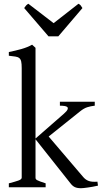

<svg xmlns="http://www.w3.org/2000/svg" viewBox="-20 -994 540 1019"><path d="M26.9 0V-21Q59.1 -29.3 77.1 -35.6Q95.2 -42 95.2 -50.8V-632.8Q95.2 -655.3 92.5 -667.5Q89.8 -679.7 82.3 -685.8Q74.7 -691.9 61.3 -693.8Q47.9 -695.8 26.9 -698.2V-717.8Q60.5 -724.6 93 -733.6Q125.5 -742.7 150.4 -756.8L168.5 -740.2V-258.8L318.8 -390.1Q335 -404.3 338.4 -412.8Q341.8 -421.4 337.2 -425.8Q332.5 -430.2 321.5 -431.6Q310.5 -433.1 297.9 -433.1V-454.1H482.9V-433.1Q461.4 -430.7 443.4 -425Q425.3 -419.4 404.8 -402.8L238.3 -269.5L421.9 -54.2Q428.7 -46.4 436 -41.3Q443.4 -36.1 452.1 -33.2Q460.9 -30.3 471.9 -29.5Q482.9 -28.8 497.1 -29.8L500 -8.8Q485.8 -5.4 471.9 -2.9Q458 -0.5 446 1.2Q434.1 2.9 424.6 3.9Q415 4.9 410.2 4.9Q389.6 4.9 377.2 -1Q364.7 -6.8 354 -21L168.5 -254.9V-50.8Q168.5 -46.9 170.2 -43.9Q171.9 -41 177.2 -37.8Q182.6 -34.7 193.4 -30.8Q204.1 -26.9 222.2 -21V0ZM289.6 -801.3H237.3L108.4 -951.2Q111.8 -956.1 114.3 -959.5Q116.7 -962.9 118.9 -965.3Q121.1 -967.8 123.8 -969.7Q126.5 -971.7 130.4 -974.1L264.6 -871.1L396.5 -974.1Q404.8 -969.7 408.2 -965.3Q411.6 -960.9 417.5 -951.2Z"/></svg>

Font: Gentium Basic
Style: Regular
Weight: 400
Designer: J. Victor Gaultney and Annie Olsen
Foundry: SIL International
Version: Version 1.100